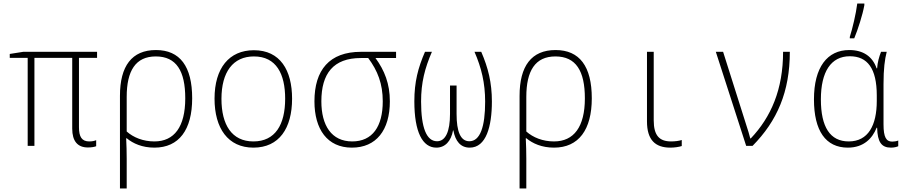

<svg xmlns="http://www.w3.org/2000/svg" viewBox="-20 -822 5107 1082"><path d="M475 9C496 9 512 6 522 2V-32C512 -28 501 -25 483 -25C441 -25 425 -51 425 -105V-496H527V-530H111L35 -518V-496H136V0H174V-496H387V-97C387 -27 417 9 475 9Z M656 -282V240H694V73C694 33 693 0 691 -43H694C730 -13 782 10 850 10C989 10 1063 -91 1063 -268C1063 -448 994 -540 859 -540C723 -540 656 -450 656 -282ZM850 -25C787 -25 732 -47 694 -81V-276C694 -423 744 -504 858 -504C974 -504 1024 -422 1024 -268C1024 -107 962 -25 850 -25Z M1408 10C1553 10 1626 -99 1626 -266C1626 -426 1559 -539 1411 -539C1271 -539 1189 -438 1189 -266C1189 -99 1265 10 1408 10ZM1408 -25C1286 -25 1228 -119 1228 -265C1228 -416 1293 -504 1411 -504C1538 -504 1587 -404 1587 -266C1587 -119 1531 -25 1408 -25Z M1963 10C2100 10 2177 -88 2177 -251C2177 -350 2147 -425 2096 -495H2212V-530H2014C1836 -530 1752 -427 1752 -251C1752 -93 1825 10 1963 10ZM1965 -25C1848 -25 1791 -115 1791 -251C1791 -407 1858 -495 2014 -495H2055C2108 -424 2137 -350 2137 -251C2137 -109 2079 -25 1965 -25Z M2439 10C2488 10 2522 -26 2533 -87H2535C2546 -26 2576 10 2627 10C2720 10 2752 -110 2752 -250C2752 -356 2731 -440 2692 -530H2654C2693 -440 2714 -355 2714 -249C2714 -108 2686 -26 2625 -26C2575 -26 2553 -81 2553 -180V-340H2516V-180C2516 -81 2491 -26 2443 -26C2384 -26 2353 -101 2353 -250C2353 -357 2374 -437 2414 -530H2375C2336 -440 2315 -361 2315 -251C2315 -78 2361 10 2439 10Z M2908 -282V240H2946V73C2946 33 2945 0 2943 -43H2946C2982 -13 3034 10 3102 10C3241 10 3315 -91 3315 -268C3315 -448 3246 -540 3111 -540C2975 -540 2908 -450 2908 -282ZM3102 -25C3039 -25 2984 -47 2946 -81V-276C2946 -423 2996 -504 3110 -504C3226 -504 3276 -422 3276 -268C3276 -107 3214 -25 3102 -25Z M3758 10C3781 10 3807 6 3822 1V-33C3807 -28 3784 -25 3762 -25C3696 -25 3664 -58 3664 -144V-530H3626V-138C3626 -34 3672 10 3758 10Z M4185 0H4221C4360 -141 4431 -305 4431 -530H4393C4393 -318 4325 -162 4211 -42H4208C4203 -63 4194 -92 4187 -113L4055 -530H4014Z M4769 -614V-606H4794C4815 -657 4841 -737 4851 -793V-802H4811C4804 -745 4784 -661 4769 -614ZM4758 10C4849 10 4897 -44 4920 -102H4923C4925 -22 4947 10 5001 10C5018 10 5034 6 5042 2V-30C5032 -26 5019 -24 5008 -24C4975 -24 4959 -47 4959 -121V-348C4959 -435 4966 -487 4977 -530H4945C4934 -502 4925 -470 4923 -437H4920C4897 -504 4844 -540 4766 -540C4642 -540 4567 -443 4567 -262C4567 -85 4633 10 4758 10ZM4763 -25C4658 -25 4606 -106 4606 -262C4606 -418 4663 -505 4769 -505C4868 -505 4921 -437 4921 -284V-253C4921 -116 4873 -25 4763 -25Z"/></svg>

Font: Noto Sans Mono SemiCondensed ExtraLight
Style: Regular
Weight: 200
Width: 4
Designer: Monotype Design Team
Foundry: Monotype Imaging Inc.
Version: Version 2.014